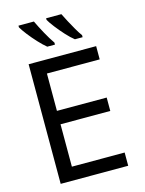

<svg xmlns="http://www.w3.org/2000/svg" viewBox="-137 -1025 837 1107"><g transform="rotate(-15 281.5 -472.0)"><path d="M84 0V-714H487V-635H172V-412H469V-332H172V-79H487V0ZM379 -784Q357 -801 331 -829.5Q305 -858 282.5 -887Q260 -916 250 -934V-944H341Q351 -923 365.5 -896Q380 -869 395.5 -842Q411 -815 425 -796V-784ZM214 -784Q192 -802 166 -830Q140 -858 117.5 -887Q95 -916 85 -934V-944H177Q194 -908 216.5 -867Q239 -826 260 -796V-784Z"/></g></svg>

Font: Noto Sans Mono SemiCondensed
Style: Regular
Weight: 400
Width: 4
Designer: Monotype Design Team
Foundry: Monotype Imaging Inc.
Version: Version 2.014